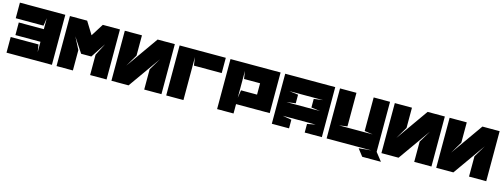

<svg xmlns="http://www.w3.org/2000/svg" viewBox="-15 -1452 6220 2369"><g transform="rotate(15 3094.5 -267.0)"><path d="M385 -200 400 -107V-238H80V-399H400V-540L385 -440H30V-639H610V0H30V-200H385Z M798 -415 878 -260V0H669V-639H889L988 -479L1089 -639H1308V0H1098V-260L1178 -415L1053 -225H923L798 -415Z M1499 -228 1789 -639H2009V0H1789V-259L1880 -411L1589 0H1370V-639H1589V-380Z M2305 -444 2290 -549V0H2070V-639H2660V-444H2305Z M2930 -545V-200L2945 -300H3133H3150V-445H3133H2945L2930 -545ZM2930 -120V0H2720V-639H3360V-120H2930Z M3639 -430V-320L3524 -305H3954L3839 -320V-430L3954 -445H3524ZM4058 -639V0H3839V-110L3944 -130H3524L3639 -110V0H3419V-639Z M4225 -195H4655L4549 -210V-639H4758V0H4119V-639H4329V-210ZM4532 15 4602 105H4841L4758 0H4691Z M4948 -228 5238 -639H5458V0H5238V-259L5329 -411L5038 0H4819V-639H5038V-380Z M5648 -228 5938 -639H6158V0H5938V-259L6029 -411L5738 0H5519V-639H5738V-380Z"/></g></svg>

Font: Banana Brick
Style: Regular
Weight: 400
Designer: artmaker
Foundry: artmaker
Version: Version 4.000 2011 initial release